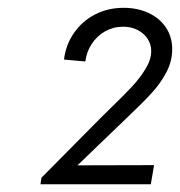

<svg xmlns="http://www.w3.org/2000/svg" viewBox="-20 -915 460 491"><path d="M85.9 -460.4 241.2 -617.2 266.1 -641.6Q297.4 -671.9 317.6 -693.6Q337.9 -715.3 352.3 -739Q366.7 -762.7 366.7 -784.2Q366.7 -801.3 357.7 -815.4Q348.6 -829.6 332.3 -838.1Q315.9 -846.7 294.9 -846.7Q270 -846.7 249 -835Q228 -823.2 214.6 -802.7Q201.2 -782.2 198.2 -757.8L143.6 -762.7Q148.4 -800.8 169.2 -830.8Q189.9 -860.8 222.9 -877.9Q255.9 -895 295.9 -895Q331.1 -895 359.4 -882.1Q387.7 -869.1 404.1 -845Q420.4 -820.8 420.4 -789.1Q420.4 -758.8 405.8 -730.7Q391.1 -702.6 369.1 -678.5Q347.2 -654.3 308.1 -617.2L284.7 -594.7L179.2 -493.2L177.7 -492.2L374 -492.7L365.7 -443.8H83.5Z"/></svg>

Font: Reddit Sans Chocolate Light
Style: Italic
Weight: 300
Italic angle: -11.25°
Designer: Stephen Hutchings
Version: Version 1.013